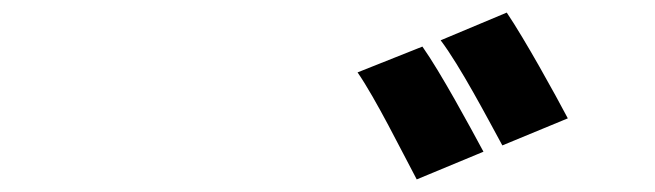

<svg xmlns="http://www.w3.org/2000/svg" viewBox="-20 -804 1040 305"><path d="M651 -730 548 -689C577 -647 618 -564 642 -519L748 -563C727 -602 680 -689 651 -730ZM785 -784 680 -740C711 -699 754 -617 778 -573L882 -616C862 -654 814 -741 785 -784Z"/></svg>

Font: GenEiGothic-pro-Heavy
Style: Bold
Weight: 900
Designer: Ryoko NISHIZUKA (kana & ideographs); Paul D. Hunt (Latin, Greek & Cyrillic); Wenlong ZHANG (bopomofo); Sandoll Communica
Foundry: Adobe Systems Incorporated; o_tamon
Version: Version 1.000.140830